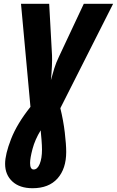

<svg xmlns="http://www.w3.org/2000/svg" viewBox="-20 -734 618 1015"><path d="M152 261Q84 261 45.5 225.5Q7 190 7 132Q7 82 38.5 1Q70 -80 141 -169L91 -714H240L255 -442Q256 -420 254.5 -384.5Q253 -349 249 -310Q257 -340 266.5 -371Q276 -402 292 -435L423 -714H578L299 -162Q315 -97 322.5 -33.5Q330 30 330 69Q330 158 284 209.5Q238 261 152 261ZM158 162Q178 162 190 132.5Q202 103 202 57Q202 36 199.5 5Q197 -26 195 -45Q165 4 152 53Q139 102 139 128Q139 162 158 162Z"/></svg>

Font: Noto Sans ExtraCondensed ExtraBold
Style: Italic
Weight: 800
Width: 2
Italic angle: -12°
Designer: Monotype Design Team
Foundry: Monotype Imaging Inc.
Version: Version 2.013; ttfautohint (v1.8.4.7-5d5b)